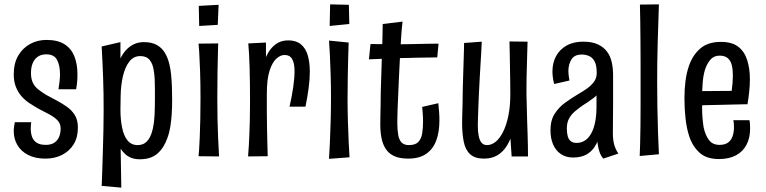

<svg xmlns="http://www.w3.org/2000/svg" viewBox="-20 -717 3509 880"><path d="M188 10Q141 10 108.5 -7Q76 -24 59.5 -52.5Q43 -81 43 -116Q43 -127 44.5 -137Q46 -147 48 -157H123Q122 -150 121.5 -142.5Q121 -135 121 -128Q121 -106 127 -89.5Q133 -73 148 -63Q163 -53 190 -53Q214 -53 229 -63Q244 -73 251 -90Q258 -107 258 -128Q258 -150 244 -165Q230 -180 206.5 -192.5Q183 -205 156 -219Q135 -231 114.5 -244.5Q94 -258 78 -276.5Q62 -295 52.5 -319.5Q43 -344 43 -376Q43 -427 63.5 -462Q84 -497 118 -515.5Q152 -534 193 -534Q245 -534 276 -514Q307 -494 321 -458.5Q335 -423 335 -376Q335 -366 334.5 -354.5Q334 -343 332.5 -331.5Q331 -320 329 -308H248Q251 -327 253 -344Q255 -361 255 -377Q255 -417 241.5 -442.5Q228 -468 192 -468Q170 -468 154.5 -458Q139 -448 130.5 -429Q122 -410 122 -382Q122 -356 130.5 -338Q139 -320 155 -307.5Q171 -295 190 -283Q214 -270 239.5 -256.5Q265 -243 287.5 -227Q310 -211 323.5 -188.5Q337 -166 337 -132Q337 -87 317.5 -55.5Q298 -24 264.5 -7Q231 10 188 10Z M446 135Q446 135 447 113.5Q448 92 449 55.5Q450 19 451.5 -26Q453 -71 454 -119Q455 -167 455 -210Q455 -250 454.5 -288.5Q454 -327 452.5 -363.5Q451 -400 449.5 -435Q448 -470 446 -504L532 -524V-449Q541 -468 555.5 -485Q570 -502 591 -513Q612 -524 640 -524Q675 -524 698.5 -511Q722 -498 736 -474.5Q750 -451 757 -420Q762 -398 764.5 -372Q767 -346 768 -317.5Q769 -289 769 -258Q769 -225 767 -194Q765 -163 760.5 -135.5Q756 -108 747 -84Q732 -40 702 -13.5Q672 13 621 13Q599 13 582 6.5Q565 0 553.5 -11Q542 -22 533 -35L536 143ZM532 -215Q532 -170 539.5 -132.5Q547 -95 564.5 -73.5Q582 -52 610 -52Q631 -52 644.5 -61.5Q658 -71 667 -88.5Q676 -106 681 -129Q687 -157 688.5 -191.5Q690 -226 690 -260Q690 -287 690 -310Q690 -333 689 -354Q688 -375 685 -392Q681 -423 666.5 -441.5Q652 -460 623 -460Q592 -460 572.5 -434.5Q553 -409 543.5 -368Q534 -327 533 -280Z M984 0 890 -1Q891 -7 892.5 -29.5Q894 -52 895.5 -88Q897 -124 898 -169.5Q899 -215 899 -267Q899 -337 897 -392Q895 -447 893 -479.5Q891 -512 890 -517L980 -518Q980 -514 979 -480Q978 -446 977 -390.5Q976 -335 976 -266Q976 -215 977 -170Q978 -125 979.5 -89.5Q981 -54 982.5 -30.5Q984 -7 984 0ZM978 -603 893 -598 891 -690 982 -695Z M1307 -228Q1318 -276 1324 -318Q1330 -360 1330 -392Q1330 -426 1319.5 -445.5Q1309 -465 1284 -465Q1266 -465 1247.5 -449Q1229 -433 1216 -394.5Q1203 -356 1203 -287L1162 -245Q1163 -278 1166.5 -317.5Q1170 -357 1179 -395Q1188 -433 1203 -464Q1218 -495 1242.5 -513.5Q1267 -532 1301 -532Q1337 -532 1359 -514Q1381 -496 1390.5 -463.5Q1400 -431 1400 -389Q1400 -354 1394.5 -312.5Q1389 -271 1380 -228ZM1117 0Q1119 -26 1120.5 -50Q1122 -74 1123 -102.5Q1124 -131 1125 -166Q1126 -201 1126 -247Q1126 -294 1125.5 -334Q1125 -374 1124 -408Q1123 -442 1121.5 -469.5Q1120 -497 1118 -518L1199 -522Q1199 -498 1199 -464Q1199 -430 1199.5 -386Q1200 -342 1203 -287Q1203 -241 1203 -199.5Q1203 -158 1204 -122Q1205 -86 1205.5 -55.5Q1206 -25 1207 -1Z M1488 11Q1490 -20 1492 -64.5Q1494 -109 1495.5 -161.5Q1497 -214 1497 -267Q1497 -322 1495.5 -372.5Q1494 -423 1492 -464.5Q1490 -506 1488 -531L1578 -522Q1577 -499 1576 -459Q1575 -419 1574 -369Q1573 -319 1573 -266Q1573 -215 1574.5 -164Q1576 -113 1578 -69.5Q1580 -26 1582 4ZM1491 -598 1493 -697 1579 -695 1581 -607Z M1851 10Q1812 10 1787 -1.5Q1762 -13 1748 -34.5Q1734 -56 1728.5 -84.5Q1723 -113 1723 -147Q1723 -166 1723.5 -188.5Q1724 -211 1724.5 -236.5Q1725 -262 1725 -289Q1726 -321 1727 -354Q1728 -387 1729 -418.5Q1730 -450 1731 -482Q1732 -514 1733 -545.5Q1734 -577 1734 -607L1825 -618Q1821 -585 1818.5 -545.5Q1816 -506 1813.5 -461.5Q1811 -417 1809 -371Q1807 -325 1805 -281Q1803 -242 1802 -210Q1801 -178 1801 -157Q1801 -123 1805 -99.5Q1809 -76 1820.5 -64Q1832 -52 1854 -52Q1884 -52 1897.5 -66.5Q1911 -81 1915 -105.5Q1919 -130 1919 -161Q1919 -171 1918.5 -182Q1918 -193 1917 -204Q1916 -215 1915 -227L1989 -244Q1991 -224 1992.5 -204Q1994 -184 1994 -165Q1994 -112 1979.5 -73Q1965 -34 1933.5 -12Q1902 10 1851 10ZM1671 -445 1678 -515Q1678 -515 1695 -515Q1712 -515 1736 -514.5Q1760 -514 1780.5 -514Q1801 -514 1807 -514Q1823 -514 1846 -514.5Q1869 -515 1895 -515.5Q1921 -516 1945.5 -516.5Q1970 -517 1990 -517L1984 -454Q1971 -454 1955.5 -453.5Q1940 -453 1922.5 -453Q1905 -453 1887.5 -452.5Q1870 -452 1853.5 -451.5Q1837 -451 1824 -451Q1802 -451 1773.5 -449.5Q1745 -448 1718 -447Q1691 -446 1671 -445Z M2198 10Q2157 10 2135 -10Q2113 -30 2105.5 -67.5Q2098 -105 2098 -154Q2098 -162 2098.5 -184Q2099 -206 2100 -237.5Q2101 -269 2101 -305Q2102 -342 2103 -376.5Q2104 -411 2105 -439.5Q2106 -468 2106.5 -489Q2107 -510 2107 -520L2188 -526Q2187 -501 2185.5 -473.5Q2184 -446 2182 -416.5Q2180 -387 2178.5 -355Q2177 -323 2175 -287Q2174 -262 2173 -240Q2172 -218 2171.5 -199Q2171 -180 2170.5 -165.5Q2170 -151 2170 -141Q2170 -114 2174 -94Q2178 -74 2187 -63Q2196 -52 2212 -52Q2233 -52 2252 -67.5Q2271 -83 2286 -113Q2301 -143 2310 -186.5Q2319 -230 2319 -287L2350 -293Q2350 -244 2345.5 -199Q2341 -154 2331 -116Q2321 -78 2303.5 -49.5Q2286 -21 2260 -5.5Q2234 10 2198 10ZM2325 0 2318 -106Q2319 -152 2319 -197Q2319 -242 2319 -287Q2319 -311 2318.5 -340.5Q2318 -370 2317.5 -401.5Q2317 -433 2316.5 -465Q2316 -497 2315 -527L2398 -526Q2397 -503 2396.5 -475.5Q2396 -448 2395 -419.5Q2394 -391 2393.5 -365Q2393 -339 2393 -317.5Q2393 -296 2393 -284Q2394 -256 2394.5 -226Q2395 -196 2396 -165.5Q2397 -135 2398 -106Q2399 -77 2399.5 -50Q2400 -23 2400 0Z M2745 10Q2734 -3 2728 -20Q2722 -37 2719 -58.5Q2716 -80 2715 -106Q2714 -132 2714 -163Q2714 -194 2714 -230Q2714 -249 2714 -268.5Q2714 -288 2714.5 -307Q2715 -326 2715 -345Q2715 -364 2715 -383Q2715 -417 2705.5 -435Q2696 -453 2680.5 -460Q2665 -467 2646 -467Q2613 -467 2599 -444.5Q2585 -422 2585 -390Q2585 -381 2586.5 -370Q2588 -359 2590 -348L2520 -332Q2516 -347 2514 -361.5Q2512 -376 2512 -389Q2512 -429 2528.5 -459.5Q2545 -490 2576.5 -508Q2608 -526 2653 -526Q2694 -526 2720.5 -513.5Q2747 -501 2762.5 -480Q2778 -459 2784 -431Q2790 -403 2790 -372Q2790 -332 2790 -299.5Q2790 -267 2790 -238Q2790 -209 2789.5 -177.5Q2789 -146 2789 -107Q2789 -76 2795 -54.5Q2801 -33 2814 -13ZM2607 5Q2574 5 2550.5 -11Q2527 -27 2515 -55Q2503 -83 2503 -120Q2503 -166 2522.5 -196Q2542 -226 2570.5 -246.5Q2599 -267 2629 -285Q2652 -298 2671.5 -312Q2691 -326 2703 -343Q2715 -360 2715 -383L2754 -371Q2753 -334 2738 -309.5Q2723 -285 2700 -267.5Q2677 -250 2651 -234Q2632 -221 2615 -206.5Q2598 -192 2588 -173.5Q2578 -155 2578 -128Q2578 -108 2582 -93Q2586 -78 2596 -70Q2606 -62 2623 -62Q2644 -62 2661 -73Q2678 -84 2690 -106Q2702 -128 2708 -159Q2714 -190 2714 -230L2750 -294Q2749 -237 2745 -189.5Q2741 -142 2731.5 -106Q2722 -70 2706 -45Q2690 -20 2665.5 -7.5Q2641 5 2607 5Z M2912 -2Q2913 -26 2914 -62Q2915 -98 2915.5 -142.5Q2916 -187 2916 -237Q2916 -287 2916 -339Q2916 -380 2916 -429Q2916 -478 2915.5 -527Q2915 -576 2914.5 -619.5Q2914 -663 2913 -696L3000 -697Q2999 -661 2997.5 -617Q2996 -573 2994.5 -524.5Q2993 -476 2992.5 -428.5Q2992 -381 2992 -339Q2992 -286 2993 -225Q2994 -164 2996 -107Q2998 -50 3000 -10Z M3275 12Q3219 12 3187 -16.5Q3155 -45 3139 -92Q3127 -129 3122 -173.5Q3117 -218 3117 -267Q3117 -309 3122 -347Q3127 -385 3138 -416Q3155 -465 3190 -495Q3225 -525 3284 -525Q3335 -525 3363.5 -503Q3392 -481 3404.5 -442Q3417 -403 3417 -354Q3417 -327 3414 -298Q3411 -269 3406 -239L3333 -296Q3336 -317 3337.5 -336Q3339 -355 3339 -371Q3339 -398 3334 -418.5Q3329 -439 3315.5 -450.5Q3302 -462 3278 -462Q3252 -462 3236 -443.5Q3220 -425 3211 -397Q3203 -370 3200.5 -336.5Q3198 -303 3198 -269Q3198 -244 3198 -220Q3198 -196 3200 -174Q3202 -152 3205 -133Q3213 -97 3229.5 -75Q3246 -53 3278 -53Q3303 -53 3317.5 -64Q3332 -75 3338 -93.5Q3344 -112 3344 -133Q3344 -141 3343.5 -149.5Q3343 -158 3341 -166H3415Q3417 -156 3417.5 -146Q3418 -136 3418 -127Q3418 -86 3402 -54.5Q3386 -23 3354 -5.5Q3322 12 3275 12ZM3146 -232 3145 -299 3400 -301 3406 -239Q3406 -239 3389 -239Q3372 -239 3345 -238Q3318 -237 3283.5 -236.5Q3249 -236 3213.5 -235Q3178 -234 3146 -232Z"/></svg>

Font: Truculenta Medium
Style: Regular
Weight: 500
Version: Version 1.002